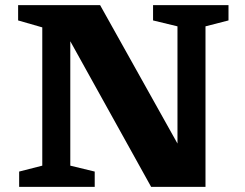

<svg xmlns="http://www.w3.org/2000/svg" viewBox="-20 -727 952 747"><path d="M144.5 -82.5V-620.5L50.5 -647.5V-707H369.5L670.5 -168.5V-624.5L575.5 -647.5V-707H869V-647.5L779.5 -624.5V0H568L253.5 -566.5V-82.5L348.5 -59.5V0H54.5V-59.5Z"/></svg>

Font: Newsreader Caption SemiBold
Style: Regular
Weight: 600
Designer: Hugues Gentile
Foundry: Production Type
Version: Version 1.001